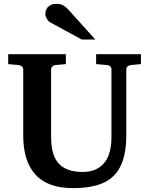

<svg xmlns="http://www.w3.org/2000/svg" viewBox="-20 -949 769 985"><path d="M649.9 -615.2Q641.6 -614.3 634.8 -608.4Q627.9 -602.5 627.9 -592.8V-253.9Q627.9 -180.2 611.3 -128.7Q594.7 -77.1 561 -44.9Q527.3 -12.7 475.8 1.7Q424.3 16.1 354 16.1Q225.1 16.1 162.1 -53Q99.1 -122.1 99.1 -253.9V-592.8Q99.1 -602.5 92 -608.4Q85 -614.3 76.2 -615.2L22 -620.1V-670.9H317.9V-620.1L264.2 -615.2Q255.9 -614.3 249 -608.4Q242.2 -602.5 242.2 -592.8V-246.1Q242.2 -152.3 281.7 -109.6Q321.3 -66.9 403.8 -66.9Q443.4 -66.9 471.2 -79.8Q499 -92.8 517.1 -116.2Q535.2 -139.6 543.5 -172.6Q551.8 -205.6 551.8 -246.1V-592.8Q551.8 -602.5 545.4 -608.4Q539.1 -614.3 529.8 -615.2L473.1 -620.1V-670.9H703.1V-620.1ZM399.4 -746.1 237.3 -834.5Q231.9 -837.4 227.5 -842.5Q223.1 -847.7 219.7 -853.5Q216.3 -859.4 214.4 -865.5Q212.4 -871.6 212.4 -876.5Q212.4 -885.3 215.3 -894.8Q218.3 -904.3 224.9 -911.9Q231.4 -919.4 242.4 -924.3Q253.4 -929.2 269.5 -929.2Q279.8 -929.2 287.6 -927.7Q295.4 -926.3 302.5 -922.6Q309.6 -918.9 316.7 -912.8Q323.7 -906.7 332.5 -897.5L469.2 -746.1Z"/></svg>

Font: Charis SIL APac
Style: Bold
Weight: 700
Foundry: SIL International
Version: Version 5.000